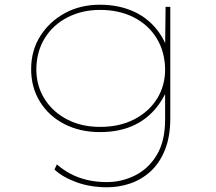

<svg xmlns="http://www.w3.org/2000/svg" viewBox="-20 -554 917 814"><path d="M434 240Q364 240 305.5 219Q247 198 211 165L221 143Q246 165 277.5 182Q309 199 348 208.5Q387 218 433 218Q496 218 553 189.5Q610 161 645 102.5Q680 44 680 -47V-181H692Q665 -117 623 -75.5Q581 -34 526.5 -14Q472 6 404 6Q319 6 253 -28Q187 -62 149.5 -122.5Q112 -183 112 -261Q112 -340 151 -401.5Q190 -463 255.5 -498.5Q321 -534 403 -534Q444 -534 480.5 -526.5Q517 -519 549.5 -504Q582 -489 609 -466Q636 -443 657 -412.5Q678 -382 691 -343L680 -344L682 -525H702V-53Q702 25 679.5 81Q657 137 619 172Q581 207 533 223.5Q485 240 434 240ZM404 -16Q487 -16 549 -48Q611 -80 645.5 -135Q680 -190 680 -260Q679 -335 644 -392Q609 -449 547 -480.5Q485 -512 404 -512Q328 -512 266.5 -480.5Q205 -449 170 -392.5Q135 -336 134 -261Q134 -190 169 -134.5Q204 -79 265 -47.5Q326 -16 404 -16Z"/></svg>

Font: Lexend Tera Thin
Style: Regular
Weight: 250
Version: Version 1.007